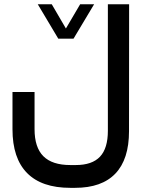

<svg xmlns="http://www.w3.org/2000/svg" viewBox="-20 -671 691 909"><path d="M255.4 -488.8 161.1 -647 158.7 -650.9H163.1H223.6H225.1L225.6 -649.9L292 -536.1L358.9 -649.9L359.4 -650.9H360.8H421.4H425.8L423.3 -647L328.6 -488.8L328.1 -487.8H326.7H257.3H255.9ZM143.6 -59.6Q143.6 26.9 185.3 68.6Q227.1 110.4 313 110.4H338.9Q416 110.4 453.4 70.8Q490.7 31.2 490.7 -51.8V-641.1V-650.9H500.5H581.5H591.3V-641.1L590.8 -49.8Q590.8 83 526.4 150.6Q461.9 218.3 335.4 218.3H313Q177.2 218.3 108.2 148.2Q39.1 78.1 39.1 -59.1V-225.6V-235.4H48.8H133.8H143.6V-225.6Z"/></svg>

Font: Shabnam Medium WOL
Style: Medium-WOL
Weight: 500
Foundry: DejaVu fonts team - Redesigned by Saber Rastikerdar - Based on Vazir font
Version: Version 5.0.0